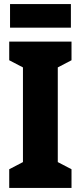

<svg xmlns="http://www.w3.org/2000/svg" viewBox="-20 -917 394 937"><path d="M326 -897H29V-782H326ZM329 0V-91L262 -126V-588L329 -623V-714H25V-623L92 -588V-126L25 -91V0Z"/></svg>

Font: Noto Sans Oriya ExtCond Blk
Style: Regular
Weight: 900
Width: 2
Designer: Amélie Bonet and Sol Matas
Foundry: Google LLC
Version: Version 2.006